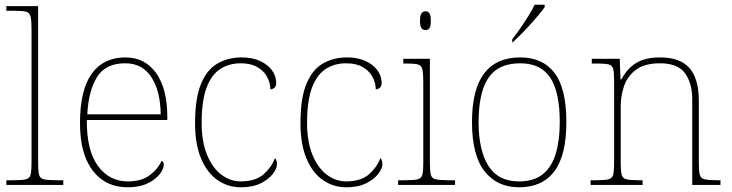

<svg xmlns="http://www.w3.org/2000/svg" viewBox="-20 -786 3109 816"><path d="M7 0V-20H37Q74 -20 90 -24Q106 -28 110 -43.5Q114 -59 114 -94V-662Q114 -699 110 -715.5Q106 -732 91.5 -736Q77 -740 47 -740H7V-760H142V-94Q142 -59 146 -43.5Q150 -28 166.5 -24Q183 -20 219 -20H249V0Z M522 10Q429 10 374.5 -60.5Q320 -131 320 -262Q320 -404 370 -473Q420 -542 513 -542Q596 -542 643.5 -475.5Q691 -409 691 -290V-276H349Q348 -146 396.5 -80.5Q445 -15 523 -15Q580 -15 615 -40.5Q650 -66 667 -103Q672 -100 674 -96Q676 -92 676 -85Q676 -68 658.5 -45.5Q641 -23 607 -6.5Q573 10 522 10ZM663 -300Q662 -397 624 -457Q586 -517 512 -517Q428 -517 392 -458Q356 -399 351 -300Z M1004 10Q950 10 906 -19.5Q862 -49 835.5 -110Q809 -171 809 -263Q809 -369 834.5 -430Q860 -491 905 -516.5Q950 -542 1007 -542Q1053 -542 1086 -526.5Q1119 -511 1136.5 -486.5Q1154 -462 1154 -433Q1154 -425 1151 -419Q1148 -413 1142.5 -410Q1137 -407 1129 -406Q1129 -434 1115 -459.5Q1101 -485 1073.5 -501Q1046 -517 1003 -517Q954 -517 916.5 -493Q879 -469 858 -413.5Q837 -358 837 -264Q837 -184 860 -128Q883 -72 921 -43.5Q959 -15 1004 -15Q1067 -16 1100 -45Q1133 -74 1149 -114Q1154 -108 1155.5 -101.5Q1157 -95 1157 -86Q1157 -70 1139.5 -47Q1122 -24 1088 -7Q1054 10 1004 10Z M1452 10Q1398 10 1354 -19.5Q1310 -49 1283.5 -110Q1257 -171 1257 -263Q1257 -369 1282.5 -430Q1308 -491 1353 -516.5Q1398 -542 1455 -542Q1501 -542 1534 -526.5Q1567 -511 1584.5 -486.5Q1602 -462 1602 -433Q1602 -425 1599 -419Q1596 -413 1590.5 -410Q1585 -407 1577 -406Q1577 -434 1563 -459.5Q1549 -485 1521.5 -501Q1494 -517 1451 -517Q1402 -517 1364.5 -493Q1327 -469 1306 -413.5Q1285 -358 1285 -264Q1285 -184 1308 -128Q1331 -72 1369 -43.5Q1407 -15 1452 -15Q1515 -16 1548 -45Q1581 -74 1597 -114Q1602 -108 1603.5 -101.5Q1605 -95 1605 -86Q1605 -70 1587.5 -47Q1570 -24 1536 -7Q1502 10 1452 10Z M1672 0V-20H1702Q1739 -20 1755 -24Q1771 -28 1775 -43.5Q1779 -59 1779 -94V-438Q1779 -475 1775 -491.5Q1771 -508 1756.5 -512Q1742 -516 1712 -516H1694V-536H1807V-94Q1807 -59 1811 -43.5Q1815 -28 1831.5 -24Q1848 -20 1884 -20H1914V0ZM1788 -658Q1778 -658 1771.5 -666Q1765 -674 1765 -698Q1765 -721 1771.5 -729.5Q1778 -738 1788 -738Q1799 -738 1805 -729.5Q1811 -721 1811 -698Q1811 -674 1805 -666Q1799 -658 1788 -658Z M2186 10Q2093 10 2039.5 -58Q1986 -126 1986 -267Q1986 -407 2038 -474.5Q2090 -542 2191 -542Q2286 -542 2336.5 -476.5Q2387 -411 2387 -267Q2387 -126 2336 -58Q2285 10 2186 10ZM2186 -15Q2250 -15 2288 -46.5Q2326 -78 2342.5 -134.5Q2359 -191 2359 -267Q2359 -395 2318.5 -456Q2278 -517 2191 -517Q2097 -517 2055.5 -454.5Q2014 -392 2014 -267Q2014 -148 2055.5 -81.5Q2097 -15 2186 -15ZM2157 -619Q2172 -638 2190 -664Q2208 -690 2225 -717Q2242 -744 2252 -766H2295V-756Q2286 -743 2269.5 -723Q2253 -703 2233 -681Q2213 -659 2193.5 -639.5Q2174 -620 2159 -606H2157Z M2490 0V-20H2513Q2550 -20 2566 -24Q2582 -28 2586 -43.5Q2590 -59 2590 -94V-442Q2590 -477 2586 -492.5Q2582 -508 2567.5 -512Q2553 -516 2523 -516H2495V-536H2614L2617 -449H2621Q2641 -485 2665 -505Q2689 -525 2718.5 -533.5Q2748 -542 2785 -542Q2871 -542 2910.5 -496.5Q2950 -451 2950 -357V-94Q2950 -59 2954 -43.5Q2958 -28 2974.5 -24Q2991 -20 3027 -20H3042V0H2922V-365Q2922 -432 2891.5 -474.5Q2861 -517 2785 -517Q2720 -517 2683.5 -490Q2647 -463 2632.5 -421Q2618 -379 2618 -334V-94Q2618 -59 2622 -43.5Q2626 -28 2642.5 -24Q2659 -20 2695 -20H2711V0Z"/></svg>

Font: Noto Serif Kannada Thin
Style: Regular
Weight: 250
Version: Version 2.003